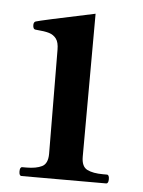

<svg xmlns="http://www.w3.org/2000/svg" viewBox="-43 -528 418 563"><g transform="rotate(5 166.5 -246.5)"><path d="M41 0Q34 0 34 -13Q34 -26 41 -26H53Q82 -26 99 -34.5Q116 -43 116 -72L114 -378Q114 -400 106 -410.5Q98 -421 85 -425Q72 -429 46 -431Q37 -431 37 -444Q37 -453 43 -455Q54 -459 216 -493L215 -72Q215 -43 232 -34.5Q249 -26 279 -26H290Q297 -26 297 -13Q297 0 290 0Z"/></g></svg>

Font: Shippori Mincho SemiBold
Style: Regular
Weight: 600
Designer: FONTDASU
Foundry: FONTDASU / Google Inc. / but / Adobe
Version: Version 3.110; ttfautohint (v1.8.3)